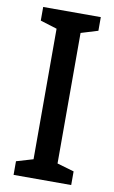

<svg xmlns="http://www.w3.org/2000/svg" viewBox="-83 -759 479 804"><g transform="rotate(10 156.5 -357.0)"><path d="M279 0V-58L207 -79V-634L279 -656V-714H34V-656L105 -634V-79L34 -58V0Z"/></g></svg>

Font: Noto Sans Thai Cond Med
Style: Regular
Weight: 500
Width: 3
Designer: Monotype Design Team
Foundry: Monotype Imaging Inc.
Version: Version 2.002